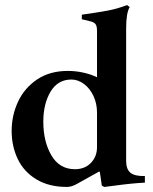

<svg xmlns="http://www.w3.org/2000/svg" viewBox="-20 -730 605 758"><path d="M26 -213Q26 -274 51 -328Q76 -382 126 -416Q176 -450 248 -450Q280 -450 310.5 -443Q341 -436 363 -425V-608Q363 -628 356.5 -635.5Q350 -643 336 -646L303 -654V-672Q367 -681 404.5 -688Q442 -695 482 -710L492 -702Q478 -679 478 -617V-95Q478 -62 495 -48Q512 -34 552 -35V-9Q496 -6 432 3L392 8L382 3L374 -52H370L282 -3Q262 8 244 8Q173 8 123.5 -22Q74 -52 50 -102.5Q26 -153 26 -213ZM363 -149V-286Q363 -321 349 -351Q335 -381 311.5 -398.5Q288 -416 262 -416Q208 -416 179.5 -368Q151 -320 151 -250Q151 -171 183 -116.5Q215 -62 276 -62Q315 -62 339 -87Q363 -112 363 -149Z"/></svg>

Font: Ibarra Real Nova
Style: Bold
Weight: 700
Designer: Jose Maria Ribagorda & Octavio Pardo
Foundry: Jose Maria Ribagorda
Version: Version 1.014